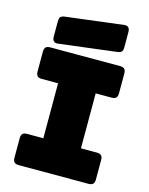

<svg xmlns="http://www.w3.org/2000/svg" viewBox="-139 -1047 882 1134"><g transform="rotate(15 302.5 -480.5)"><path d="M89 0Q70 0 61.5 -8.5Q53 -17 53 -36V-155Q53 -174 61.5 -182.5Q70 -191 89 -191H188V-527H89Q70 -527 61.5 -535.5Q53 -544 53 -563V-684Q53 -703 61.5 -711.5Q70 -720 89 -720H515Q534 -720 542.5 -711.5Q551 -703 551 -684V-563Q551 -544 542.5 -535.5Q534 -527 515 -527H418V-191H515Q534 -191 542.5 -182.5Q551 -174 551 -155V-36Q551 -17 542.5 -8.5Q534 0 515 0ZM475 -796 126 -753Q109 -751 100.5 -760Q92 -769 92 -786V-882Q92 -901 100.5 -908.5Q109 -916 128 -918L477 -961Q494 -963 502.5 -954Q511 -945 511 -928V-832Q511 -813 502.5 -805.5Q494 -798 475 -796Z"/></g></svg>

Font: Bungee
Style: Regular
Weight: 400
Designer: David Jonathan Ross
Foundry: David Jonathan Ross
Version: Version 1.000;PS 1.0;hotconv 1.0.72;makeotf.lib2.5.5900